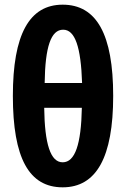

<svg xmlns="http://www.w3.org/2000/svg" viewBox="-20 -791 540 821"><path d="M248 10C392 10 464 -118 464 -381C464 -644 393 -771 248 -771C105 -771 35 -643 35 -381C35 -115 104 10 248 10ZM331 -436H171C173 -591 198 -664 250 -664C301 -664 326 -590 331 -436ZM248 -97C196 -97 171 -175 169 -330H330C327 -174 301 -97 248 -97Z"/></svg>

Font: Noto Sans Mono ExtraCondensed ExtraBold
Style: Regular
Weight: 800
Width: 2
Designer: Monotype Design Team
Foundry: Monotype Imaging Inc.
Version: Version 2.014